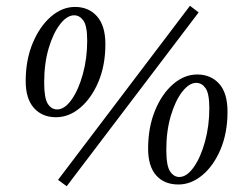

<svg xmlns="http://www.w3.org/2000/svg" viewBox="-20 -632 840 665"><path d="M211 13 181 -9 638 -612 668 -589ZM174 -226Q126 -226 97.5 -258Q69 -290 69 -351Q69 -424 93 -482Q117 -540 156 -574Q195 -608 240 -608Q287 -608 316 -575.5Q345 -543 345 -479Q345 -406 321 -349Q297 -292 258 -259Q219 -226 174 -226ZM178 -253Q204 -253 228 -287Q252 -321 267 -375.5Q282 -430 282 -491Q282 -542 269 -560.5Q256 -579 237 -579Q212 -579 188 -548Q164 -517 148.5 -464.5Q133 -412 133 -346Q133 -292 145.5 -272.5Q158 -253 178 -253ZM598 7Q549 7 521 -24.5Q493 -56 493 -117Q493 -190 516.5 -248Q540 -306 579 -340Q618 -374 663 -374Q710 -374 739 -342Q768 -310 768 -245Q768 -172 744 -115Q720 -58 681 -25.5Q642 7 598 7ZM601 -19Q627 -19 651 -53Q675 -87 690 -141.5Q705 -196 705 -257Q705 -308 692 -326.5Q679 -345 660 -345Q635 -345 611 -314Q587 -283 571.5 -230.5Q556 -178 556 -113Q556 -58 569 -38.5Q582 -19 601 -19Z"/></svg>

Font: Lisu Bosa ExtraLight
Style: Italic
Weight: 200
Italic angle: -19°
Designer: David Morse, Annie Olsen, Victor Gaultney, Frank Grießhammer (Latin)
Foundry: SIL International
Version: Version 2.000